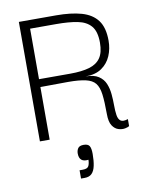

<svg xmlns="http://www.w3.org/2000/svg" viewBox="-86 -625 691 891"><g transform="rotate(-10 260.0 -180.0)"><path d="M65 0V-563H240Q311 -563 360 -549Q409 -535 434.5 -501Q460 -467 460 -405Q460 -367 446 -334Q432 -301 402.5 -280.5Q373 -260 326 -260Q365 -260 387 -245.5Q409 -231 418.5 -208Q428 -185 430.5 -158Q433 -131 433 -105Q433 -79 436 -59Q439 -39 450 -31Q461 -23 485 -31V2Q480 6 465.5 9Q451 12 434 7Q417 2 405 -16Q393 -34 393 -71Q393 -129 388.5 -164Q384 -199 369.5 -217Q355 -235 324 -242Q293 -249 241.5 -249Q190 -249 111 -248V0ZM111 -285H258Q313 -285 348.5 -295.5Q384 -306 401.5 -331.5Q419 -357 419 -403Q419 -456 397 -481.5Q375 -507 334 -515Q293 -523 234 -523H111ZM223 203V164H238Q261 164 266.5 151.5Q272 139 272 123Q250 126 239 116.5Q228 107 228 86Q228 72 235 61.5Q242 51 262 51Q282 51 289 62Q296 73 296 100Q296 132 291 155.5Q286 179 274 191Q262 203 240 203Z"/></g></svg>

Font: Darker Grotesque
Style: Regular
Weight: 400
Designer: Gabriel Lam
Foundry: TypeRant
Version: Version 1.000;gftools[0.9.28]